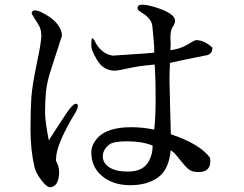

<svg xmlns="http://www.w3.org/2000/svg" viewBox="-20 -789 1040 818"><path d="M630 -162V-169Q584 -187 522.5 -187Q461 -187 444 -172Q418 -151 418 -122.5Q418 -94 446 -76Q474 -58 524 -58H525Q593 -58 616 -106Q630 -135 630 -162ZM816 -618Q850 -618 885 -586Q885 -554 851 -552L798 -541Q743 -530 704 -521Q702 -475 702 -449Q702 -423 705 -320L708 -217Q831 -176 875 -117L876 -102Q876 -56 826 -56Q798 -56 784 -67.5Q770 -79 749.5 -105Q729 -131 722.5 -137Q716 -143 707 -149Q700 -67 654 -33.5Q608 0 535 0Q462 0 415.5 -38.5Q369 -77 369 -140Q369 -172 397 -203Q439 -247 539 -247H540Q587 -247 637 -237Q643 -289 643 -364.5Q643 -440 641 -477L639 -514Q570 -508 526.5 -498Q483 -488 469 -488Q419 -488 392 -536Q369 -576 369 -593Q369 -626 373 -626Q377 -626 382 -617Q409 -560 460 -552Q634 -563 637 -565V-586Q637 -598 629 -678Q626 -708 590 -731Q571 -743 568.5 -747Q566 -751 566 -755Q566 -769 585.5 -769Q605 -769 639 -759Q725 -733 726 -701Q726 -690 716 -674.5Q706 -659 706 -630L707 -599Q707 -584 706 -575Q750 -581 779.5 -599.5Q809 -618 816 -618ZM218 -105Q232 -80 232 -54Q230 5 195 9H194Q178 8 155 -23Q132 -54 127 -77Q110 -150 110 -236.5Q110 -323 113.5 -373.5Q117 -424 136.5 -517Q156 -610 156 -635Q156 -660 149 -674Q142 -688 128.5 -708.5Q115 -729 115 -733.5Q115 -738 119 -741.5Q123 -745 127.5 -745Q132 -745 143.5 -742Q155 -739 183 -722Q211 -705 227.5 -682Q244 -659 244 -637L201 -504Q179 -439 175.5 -394.5Q172 -350 172 -310.5Q172 -271 188 -191L218 -238Q271 -321 284 -334Q297 -347 302 -347Q312 -347 312 -338.5Q312 -330 303 -312L282 -277Q219 -165 219 -114Q219 -110 218 -105Z"/></svg>

Font: Sawarabi Mincho
Style: Regular
Weight: 400
Version: Version 1.00